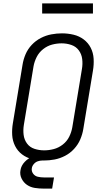

<svg xmlns="http://www.w3.org/2000/svg" viewBox="-20 -940 616 1134"><path d="M239 8Q271 8 302.5 2Q334 -4 364 -19.5Q394 -35 417.5 -60.5Q441 -86 454 -116.5Q467 -147 472 -178L529 -523Q535 -558 533 -593Q531 -628 516 -657.5Q501 -687 474.5 -707Q448 -727 414.5 -735Q381 -743 346 -743Q315 -743 283 -737Q251 -731 221 -715.5Q191 -700 167.5 -675Q144 -650 131 -619.5Q118 -589 113 -557L56 -212Q50 -177 52 -142.5Q54 -108 69 -78Q84 -48 110.5 -28Q137 -8 170.5 0Q204 8 239 8ZM241 -52Q211 -52 183.5 -61Q156 -70 139.5 -92.5Q123 -115 119.5 -144Q116 -173 121 -203L178 -548Q183 -576 196.5 -603Q210 -630 234.5 -649.5Q259 -669 287.5 -676.5Q316 -684 344 -684Q374 -684 401.5 -674.5Q429 -665 445.5 -642.5Q462 -620 465.5 -591Q469 -562 464 -533L407 -188Q402 -159 388.5 -132Q375 -105 350.5 -86Q326 -67 297.5 -59.5Q269 -52 241 -52ZM239 174H288L299 108H239Q221 108 203.5 104Q186 100 175.5 85.5Q165 71 168 53Q170 40 180 28.5Q190 17 203.5 12.5Q217 8 230 8V-25Q203 -25 175.5 -16Q148 -7 126.5 15.5Q105 38 101 65Q96 91 107.5 114.5Q119 138 139.5 152Q160 166 186 170Q212 174 239 174ZM229 -860H529V-920H229Z"/></svg>

Font: Iosevka Sparkle Light
Style: Italic
Weight: 300
Italic angle: -9°
Designer: Belleve Invis
Foundry: Belleve Invis
Version: Version 4.5.0; ttfautohint (v1.8.3)